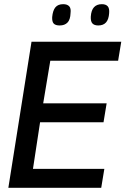

<svg xmlns="http://www.w3.org/2000/svg" viewBox="-20 -900 601 920"><path d="M20 0 131 -700H561L546 -609H221L187 -405H491L476 -314H172L138 -91H480L465 0ZM451 -778Q432 -778 423 -787.5Q414 -797 415 -820Q417 -851 430.5 -865.5Q444 -880 468 -880Q487 -880 496 -870Q505 -860 503 -837Q501 -807 488 -792.5Q475 -778 451 -778ZM266 -778Q246 -778 237.5 -787Q229 -796 230 -818Q233 -850 245.5 -865Q258 -880 283 -880Q302 -880 311.5 -870Q321 -860 318 -837Q317 -806 303.5 -792Q290 -778 266 -778Z"/></svg>

Font: Georama ExtraCondensed Thin Medium
Style: Italic
Weight: 500
Italic angle: -9°
Version: Version 1.001